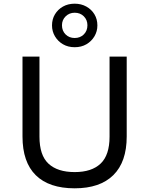

<svg xmlns="http://www.w3.org/2000/svg" viewBox="-20 -1012 809 1041"><path d="M385 9Q246 9 174 -62Q102 -133 102 -272V-705H194V-271Q194 -170 243 -124.5Q292 -79 385 -79Q477 -79 525.5 -125Q574 -171 574 -271V-705H667V-272Q667 -134 594.5 -62.5Q522 9 385 9ZM385 -756Q349 -756 321.5 -772Q294 -788 278 -815Q262 -842 262 -874Q262 -908 278 -934.5Q294 -961 321.5 -976.5Q349 -992 385 -992Q420 -992 448 -976.5Q476 -961 492 -934.5Q508 -908 508 -874Q508 -842 492 -815Q476 -788 448.5 -772Q421 -756 385 -756ZM385 -806Q415 -806 434.5 -825.5Q454 -845 454 -875Q454 -904 434.5 -923.5Q415 -943 385 -943Q356 -943 336 -923.5Q316 -904 316 -875Q316 -845 335.5 -825.5Q355 -806 385 -806Z"/></svg>

Font: Nunito Sans 6pt
Style: Regular
Weight: 400
Version: Version 3.101;gftools[0.9.27]